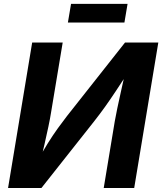

<svg xmlns="http://www.w3.org/2000/svg" viewBox="-20 -940 812 960"><path d="M651 0H498.6L554 -334.4Q558.2 -359.2 566.4 -398.1Q574.6 -436.9 585.4 -485.4Q596.2 -534 608.2 -587.5H626.9Q587.6 -527.6 559.1 -484.5Q530.5 -441.3 505.4 -406.2Q480.2 -371 451.1 -333.9L187.1 0H20.3L140.9 -727.5H293.5L235.4 -378.3Q230.7 -348.1 221.8 -306Q212.9 -263.9 202.5 -218.6Q192.1 -173.4 182.2 -132.9H166.9Q194.1 -183.7 219.6 -224.5Q245.2 -265.2 269 -298.3Q292.9 -331.3 314.5 -359.2L605.2 -727.5H771.6ZM617.8 -920.5 602.1 -827.4H319.5L335.2 -920.5Z"/></svg>

Font: Adwaita Sans
Style: Italic
Weight: 400
Italic angle: -9.39999°
Designer: Rasmus Andersson
Foundry: rsms
Version: Version 4.001;git-9221beed3